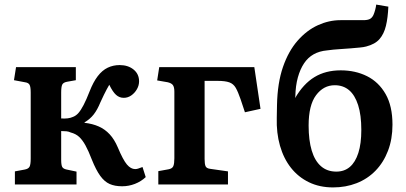

<svg xmlns="http://www.w3.org/2000/svg" viewBox="-20 -805 1772 838"><path d="M513 8Q481 8 458.5 -2Q436 -12 417.5 -37.5Q399 -63 381 -108Q366 -147 353 -170.5Q340 -194 325.5 -207.5Q311 -221 288 -227Q280 -231 270 -232Q260 -233 247 -233V-108Q247 -85 251.5 -76.5Q256 -68 271 -65L314 -56V0H45V-57L88 -65Q104 -68 109 -77.5Q114 -87 114 -113V-401Q114 -426 109 -435Q104 -444 89 -446L41 -455L50 -512H311V-455L272 -448Q256 -445 251.5 -435.5Q247 -426 247 -401V-288Q263 -287 275.5 -288.5Q288 -290 299 -295Q312 -300 322.5 -312Q333 -324 345 -347Q357 -370 371 -406Q387 -447 406.5 -472.5Q426 -498 450 -509.5Q474 -521 502 -521Q539 -521 563 -501.5Q587 -482 587 -450Q587 -432 577.5 -415.5Q568 -399 553 -388.5Q538 -378 520 -378Q501 -378 486.5 -391Q472 -404 457 -435Q452 -426 446 -415.5Q440 -405 433.5 -391Q427 -377 418 -358Q405 -326 389 -305.5Q373 -285 349 -271V-269Q384 -265 411 -253Q438 -241 458.5 -219Q479 -197 494 -162Q517 -107 534 -87Q551 -67 570 -67Q576 -67 582.5 -69Q589 -71 602 -76L616 -32Q596 -13 569 -2.5Q542 8 513 8Z M671 0V-58L715 -66Q732 -69 736.5 -80Q741 -91 741 -114V-405Q741 -424 735 -433Q729 -442 712 -446L666 -454L675 -512H1090L1117 -330L1049 -315L1030 -372Q1019 -404 1009 -421.5Q999 -439 981 -445.5Q963 -452 930 -452H873V-111Q873 -90 877 -80Q881 -70 898 -68L975 -57V0Z M1434 13Q1375 13 1328.5 -9.5Q1282 -32 1250 -72.5Q1218 -113 1202 -169Q1186 -225 1188 -291L1189 -347Q1191 -443 1215 -512.5Q1239 -582 1279 -627.5Q1319 -673 1367.5 -695Q1416 -717 1466 -717Q1477 -717 1489.5 -717Q1502 -717 1520 -717Q1538 -717 1566 -717Q1584 -717 1594 -722Q1604 -727 1610 -740Q1614 -749 1617.5 -762Q1621 -775 1622 -785L1675 -776Q1673 -728 1664.5 -692.5Q1656 -657 1636.5 -634.5Q1617 -612 1578 -602Q1567 -599 1550 -597.5Q1533 -596 1511 -594Q1489 -592 1462.5 -590.5Q1436 -589 1407 -585Q1374 -582 1349 -568Q1324 -554 1307 -528.5Q1290 -503 1280 -467Q1270 -431 1269 -384L1268 -377Q1304 -439 1352.5 -468.5Q1401 -498 1467 -498Q1531 -498 1582 -472.5Q1633 -447 1663 -394.5Q1693 -342 1693 -261Q1693 -198 1673.5 -147Q1654 -96 1619 -60Q1584 -24 1536.5 -5.5Q1489 13 1434 13ZM1448 -56Q1483 -56 1507 -76.5Q1531 -97 1544 -137.5Q1557 -178 1557 -238Q1557 -303 1543 -346.5Q1529 -390 1503.5 -411.5Q1478 -433 1441 -433Q1392 -433 1359.5 -389.5Q1327 -346 1327 -257Q1327 -193 1340.5 -148Q1354 -103 1381 -79.5Q1408 -56 1448 -56Z"/></svg>

Font: Literata 18pt SemiBold
Style: Regular
Weight: 600
Designer: Latin by Veronika Burian and Jose Scaglione. Greek by Irene Vlachou. Cyrillic by Vera Evstafieva.
Foundry: TypeTogether
Version: Version 3.103;gftools[0.9.29]